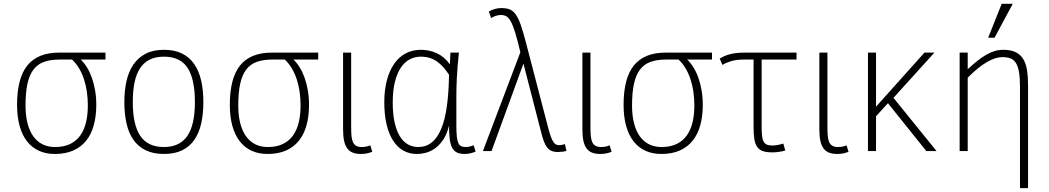

<svg xmlns="http://www.w3.org/2000/svg" viewBox="-20 -786 5460 999"><path d="M528.8 -512.2V-476.1H399.9Q417.5 -459.5 432.4 -435.5Q447.3 -411.6 458 -381.3Q468.8 -351.1 474.9 -315.4Q481 -279.8 481 -240.2Q481 -182.1 468 -134.8Q455.1 -87.4 428.5 -54.2Q401.9 -21 361.3 -2.9Q320.8 15.1 265.1 15.1Q218.8 15.1 182.1 -1.7Q145.5 -18.6 120.4 -51Q95.2 -83.5 82 -131.1Q68.8 -178.7 68.8 -240.2Q68.8 -379.9 122.8 -446Q176.8 -512.2 287.1 -512.2ZM290 -476.1Q242.7 -476.1 209.2 -464.1Q175.8 -452.1 154.3 -424.1Q132.8 -396 122.8 -350.1Q112.8 -304.2 112.8 -236.8Q112.8 -185.1 123 -145Q133.3 -105 152.8 -77.4Q172.4 -49.8 200.9 -35.4Q229.5 -21 266.1 -21Q312 -21 344.5 -36.6Q377 -52.2 397.5 -80.8Q418 -109.4 427.5 -149.2Q437 -189 437 -236.8Q437 -315.4 415.8 -377.2Q394.5 -439 355 -476.1Z M1038.1 -254.9Q1038.1 -193.8 1027.1 -144.3Q1016.1 -94.7 991.7 -59.1Q967.3 -23.4 928.2 -4.2Q889.2 15.1 833 15.1Q777.3 15.1 738 -4.2Q698.7 -23.4 674.1 -58.8Q649.4 -94.2 638.2 -144Q627 -193.8 627 -254.9Q627 -313 637.9 -362.8Q648.9 -412.6 673.3 -449Q697.8 -485.4 737.1 -506.1Q776.4 -526.9 833 -526.9Q887.2 -526.9 926 -508.1Q964.8 -489.3 989.7 -453.9Q1014.6 -418.5 1026.4 -368.2Q1038.1 -317.9 1038.1 -254.9ZM994.1 -254.9Q994.1 -374 956.1 -432.6Q918 -491.2 833 -491.2Q789.6 -491.2 758.8 -475.8Q728 -460.4 708.5 -430.4Q689 -400.4 679.9 -356.4Q670.9 -312.5 670.9 -254.9Q670.9 -136.7 710 -78.9Q749 -21 833 -21Q914.6 -21 954.3 -78.1Q994.1 -135.3 994.1 -254.9Z M1635.7 -512.2V-476.1H1506.8Q1524.4 -459.5 1539.3 -435.5Q1554.2 -411.6 1564.9 -381.3Q1575.7 -351.1 1581.8 -315.4Q1587.9 -279.8 1587.9 -240.2Q1587.9 -182.1 1575 -134.8Q1562 -87.4 1535.4 -54.2Q1508.8 -21 1468.3 -2.9Q1427.7 15.1 1372.1 15.1Q1325.7 15.1 1289.1 -1.7Q1252.4 -18.6 1227.3 -51Q1202.1 -83.5 1189 -131.1Q1175.8 -178.7 1175.8 -240.2Q1175.8 -379.9 1229.7 -446Q1283.7 -512.2 1394 -512.2ZM1397 -476.1Q1349.6 -476.1 1316.2 -464.1Q1282.7 -452.1 1261.2 -424.1Q1239.7 -396 1229.7 -350.1Q1219.7 -304.2 1219.7 -236.8Q1219.7 -185.1 1230 -145Q1240.2 -105 1259.8 -77.4Q1279.3 -49.8 1307.9 -35.4Q1336.4 -21 1373 -21Q1418.9 -21 1451.4 -36.6Q1483.9 -52.2 1504.4 -80.8Q1524.9 -109.4 1534.4 -149.2Q1543.9 -189 1543.9 -236.8Q1543.9 -315.4 1522.7 -377.2Q1501.5 -439 1461.9 -476.1Z M1917 3.9Q1907.2 7.8 1892.3 11.5Q1877.4 15.1 1858.9 15.1Q1834 15.1 1816.4 8.5Q1798.8 2 1787.4 -13.2Q1775.9 -28.3 1770.5 -52.7Q1765.1 -77.1 1765.1 -112.8V-512.2H1807.1V-122.1Q1807.1 -96.2 1809.1 -77.1Q1811 -58.1 1816.9 -45.7Q1822.8 -33.2 1833.7 -27.1Q1844.7 -21 1862.8 -21Q1874 -21 1886.2 -23.4Q1898.4 -25.9 1906.7 -29.8Z M2454.6 2.9Q2441.9 8.3 2427.2 11.7Q2412.6 15.1 2398.4 15.1Q2372.6 15.1 2356.4 6.8Q2340.3 -1.5 2331.5 -19.5Q2322.8 -37.6 2319.6 -65.4Q2316.4 -93.3 2316.4 -132.8Q2307.1 -93.3 2290 -65.4Q2272.9 -37.6 2250.7 -19.5Q2228.5 -1.5 2202.4 6.8Q2176.3 15.1 2148.4 15.1Q2109.4 15.1 2078.1 -2.7Q2046.9 -20.5 2024.9 -54.9Q2002.9 -89.4 1991.2 -139.6Q1979.5 -189.9 1979.5 -254.9Q1979.5 -316.9 1992.7 -367.2Q2005.9 -417.5 2030.3 -453.1Q2054.7 -488.8 2090.1 -507.8Q2125.5 -526.9 2169.4 -526.9Q2191.4 -526.9 2212.4 -522.5Q2233.4 -518.1 2252.9 -509Q2272.5 -500 2289.6 -485.6Q2306.6 -471.2 2320.8 -451.2Q2321.8 -467.8 2322.3 -483.9Q2322.8 -500 2323.7 -512.2H2367.7Q2363.3 -470.7 2360.8 -438.7Q2358.4 -406.7 2356.9 -379.6Q2355.5 -352.5 2355 -328.9Q2354.5 -305.2 2354.5 -280.8V-132.8Q2354.5 -97.2 2356.9 -75.2Q2359.4 -53.2 2365 -41.3Q2370.6 -29.3 2379.9 -25.1Q2389.2 -21 2402.8 -21Q2413.1 -21 2423.6 -23.4Q2434.1 -25.9 2444.8 -29.8ZM2155.8 -21Q2196.8 -21 2226.6 -44.9Q2256.3 -68.8 2275.9 -116.2Q2295.4 -163.6 2305.2 -233.9Q2314.9 -304.2 2316.4 -397Q2302.2 -418.5 2287.1 -435.8Q2272 -453.1 2254.4 -465.6Q2236.8 -478 2215.8 -484.6Q2194.8 -491.2 2169.4 -491.2Q2138.7 -491.2 2112.1 -477.3Q2085.4 -463.4 2065.7 -434.1Q2045.9 -404.8 2034.7 -359.6Q2023.4 -314.5 2023.4 -252Q2023.4 -193.4 2033 -150.1Q2042.5 -106.9 2059.8 -78.1Q2077.1 -49.3 2101.6 -35.2Q2126 -21 2155.8 -21Z M2833.5 -116.2Q2840.8 -88.9 2847.2 -72.3Q2853.5 -55.7 2860.1 -46.4Q2866.7 -37.1 2873.8 -33.9Q2880.9 -30.8 2888.7 -30.8Q2897 -30.8 2906 -32.7Q2915 -34.7 2919.4 -36.1L2927.2 -1Q2918.9 2 2906.5 3.4Q2894 4.9 2881.3 4.9Q2862.8 4.9 2849.4 -1Q2835.9 -6.8 2826.2 -19.8Q2816.4 -32.7 2808.6 -54Q2800.8 -75.2 2793.5 -106L2703.6 -455.1L2537.6 0H2492.7L2687.5 -514.2Q2671.9 -579.1 2660.2 -617.4Q2648.4 -655.8 2637 -675.8Q2625.5 -695.8 2613.5 -701.9Q2601.6 -708 2586.4 -708Q2572.3 -708 2558.3 -703.1Q2544.4 -698.2 2535.6 -691.9L2523.4 -726.1Q2536.1 -733.4 2553.5 -738.8Q2570.8 -744.1 2587.4 -744.1Q2613.3 -744.1 2631.1 -737.5Q2648.9 -731 2663.3 -710.9Q2677.7 -690.9 2690.2 -654.5Q2702.6 -618.2 2718.3 -558.1Z M3162.1 3.9Q3152.3 7.8 3137.5 11.5Q3122.6 15.1 3104 15.1Q3079.1 15.1 3061.5 8.5Q3043.9 2 3032.5 -13.2Q3021 -28.3 3015.6 -52.7Q3010.3 -77.1 3010.3 -112.8V-512.2H3052.2V-122.1Q3052.2 -96.2 3054.2 -77.1Q3056.2 -58.1 3062 -45.7Q3067.9 -33.2 3078.9 -27.1Q3089.8 -21 3107.9 -21Q3119.1 -21 3131.3 -23.4Q3143.6 -25.9 3151.9 -29.8Z M3684.6 -512.2V-476.1H3555.7Q3573.2 -459.5 3588.1 -435.5Q3603 -411.6 3613.8 -381.3Q3624.5 -351.1 3630.6 -315.4Q3636.7 -279.8 3636.7 -240.2Q3636.7 -182.1 3623.8 -134.8Q3610.8 -87.4 3584.2 -54.2Q3557.6 -21 3517.1 -2.9Q3476.6 15.1 3420.9 15.1Q3374.5 15.1 3337.9 -1.7Q3301.3 -18.6 3276.1 -51Q3251 -83.5 3237.8 -131.1Q3224.6 -178.7 3224.6 -240.2Q3224.6 -379.9 3278.6 -446Q3332.5 -512.2 3442.9 -512.2ZM3445.8 -476.1Q3398.4 -476.1 3365 -464.1Q3331.5 -452.1 3310.1 -424.1Q3288.6 -396 3278.6 -350.1Q3268.6 -304.2 3268.6 -236.8Q3268.6 -185.1 3278.8 -145Q3289.1 -105 3308.6 -77.4Q3328.1 -49.8 3356.7 -35.4Q3385.3 -21 3421.9 -21Q3467.8 -21 3500.2 -36.6Q3532.7 -52.2 3553.2 -80.8Q3573.7 -109.4 3583.3 -149.2Q3592.8 -189 3592.8 -236.8Q3592.8 -315.4 3571.5 -377.2Q3550.3 -439 3510.7 -476.1Z M4124.5 -476.1H3942.9V-132.8Q3942.9 -103 3944.6 -83Q3946.3 -63 3952.1 -51Q3958 -39.1 3969.2 -33.9Q3980.5 -28.8 3999.5 -28.8Q4005.4 -28.8 4013.2 -29.8Q4021 -30.8 4028.6 -32.2Q4036.1 -33.7 4043.2 -35.4Q4050.3 -37.1 4055.7 -39.1L4065.9 -2.9Q4060.1 -1 4052 0.7Q4043.9 2.4 4034.9 3.9Q4025.9 5.4 4016.6 6.1Q4007.3 6.8 3999.5 6.8Q3968.8 6.8 3949.7 0.5Q3930.7 -5.9 3919.7 -21.5Q3908.7 -37.1 3904.8 -63Q3900.9 -88.9 3900.9 -127.9V-476.1H3851.6Q3811 -476.1 3783.9 -467.8Q3756.8 -459.5 3738.8 -448.2L3724.6 -481Q3751 -497.6 3782 -504.9Q3813 -512.2 3852.5 -512.2H4124.5Z M4395 3.9Q4385.3 7.8 4370.4 11.5Q4355.5 15.1 4336.9 15.1Q4312 15.1 4294.4 8.5Q4276.9 2 4265.4 -13.2Q4253.9 -28.3 4248.5 -52.7Q4243.2 -77.1 4243.2 -112.8V-512.2H4285.2V-122.1Q4285.2 -96.2 4287.1 -77.1Q4289.1 -58.1 4294.9 -45.7Q4300.8 -33.2 4311.8 -27.1Q4322.8 -21 4340.8 -21Q4352.1 -21 4364.3 -23.4Q4376.5 -25.9 4384.8 -29.8Z M4799.8 0 4600.1 -249 4538.1 -181.2V0H4496.1V-512.2H4538.1V-231L4790 -512.2H4841.8L4628.9 -276.9L4853 0Z M5287.1 192.9V-335Q5287.1 -382.3 5281.7 -412.4Q5276.4 -442.4 5265.1 -459.5Q5253.9 -476.6 5236.6 -482.7Q5219.2 -488.8 5195.8 -488.8Q5159.2 -488.8 5114.3 -462.6Q5069.3 -436.5 5015.1 -381.8V0H4973.1V-512.2H5015.1V-425.8Q5041.5 -450.7 5065.4 -469.5Q5089.4 -488.3 5111.6 -501.2Q5133.8 -514.2 5155.5 -520.5Q5177.2 -526.9 5199.7 -526.9Q5239.3 -526.9 5264.4 -514.6Q5289.6 -502.4 5304 -478.8Q5318.4 -455.1 5323.7 -420.7Q5329.1 -386.2 5329.1 -341.8V192.9ZM5154.8 -589.8H5121.6L5191.9 -766.1H5249.5Z"/></svg>

Font: Clear Sans Thin
Style: Regular
Weight: 250
Foundry: Intel Corporation
Version: Version 1.00